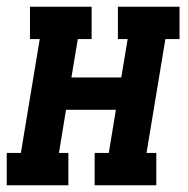

<svg xmlns="http://www.w3.org/2000/svg" viewBox="-39 -550 559 570"><path d="M-19 0V-96H23L79 -434H50V-530H233V-434H192L173 -320H321L340 -434H311V-530H494V-434H452L396 -96H425V0H242V-96H284L305 -224H157L136 -96H164V0Z"/></svg>

Font: Iosevka Curly Slab Oblique
Style: Bold
Weight: 700
Italic angle: -9°
Monospace: yes
Designer: Belleve Invis
Foundry: Belleve Invis
Version: Version 11.1.0; ttfautohint (v1.8.3)